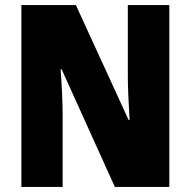

<svg xmlns="http://www.w3.org/2000/svg" viewBox="-20 -734 749 754"><path d="M645 0H431L222 -462H218Q222 -410 224 -362Q226 -314 226 -281V0H64V-714H278L485 -263H489Q486 -311 484 -356.5Q482 -402 482 -436V-714H645Z"/></svg>

Font: Noto Sans Ethiopic Condensed Black
Style: Regular
Weight: 900
Width: 3
Designer: Monotype Design Team
Foundry: Monotype Imaging Inc.
Version: Version 2.102; ttfautohint (v1.8.4.7-5d5b)